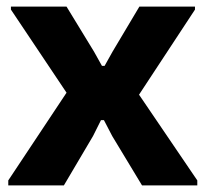

<svg xmlns="http://www.w3.org/2000/svg" viewBox="-20 -560 621 580"><path d="M5 -15 181 -280 13 -531V-540H181L264 -404L288 -361H296L320 -404L401 -540H569V-531L400 -274L576 -15V0H409L319 -149L294 -197H285L261 -149L173 0H5Z"/></svg>

Font: Encode Sans Narrow
Style: Bold
Weight: 700
Designer: Pablo Impallari, Andres Torresi
Foundry: Pablo Impallari, Andres Torresi
Version: Version 1.000; ttfautohint (v1.00) -l 8 -r 50 -G 200 -x 14 -